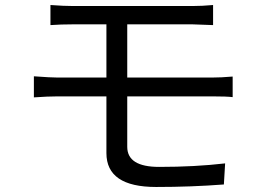

<svg xmlns="http://www.w3.org/2000/svg" viewBox="-20 -730 1040 765"><path d="M487 -346V-145Q487 -65 614 -65Q757 -65 877 -79L872 5Q742 15 602 15Q404 15 404 -120V-346H210Q171 -346 115 -342V-426Q183 -421 210 -421H404V-633H271Q222 -633 181 -630V-710Q235 -706 271 -706H747Q785 -706 829 -710V-630L747 -633H487V-421H824Q861 -421 907 -425V-343Q884 -346 826 -346Z"/></svg>

Font: KaiGen Gothic CN Regular
Style: Regular
Weight: 400
Designer: Ryoko NISHIZUKA  (kana & ideographs); Paul D. Hunt (Latin, Greek & Cyrillic); Wenlong ZHANG  (bopomofo); Sandoll Communi
Foundry: Adobe Systems Incorporated
Version: Version 1.002.20150501